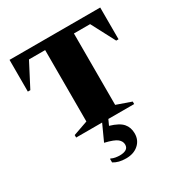

<svg xmlns="http://www.w3.org/2000/svg" viewBox="-184 -694 1011 1069"><g transform="rotate(-30 321.5 -160.0)"><path d="M135 0V-16L229 -49V-508H125L46 -356H30V-560H613V-356H598L518 -508H414V-49L508 -16V0H342L326 35Q384 52 406.5 78Q429 104 429 143Q429 186 398.5 213Q368 240 319 240Q294 240 274.5 235Q255 230 239 220V197H243Q254 203 269 205.5Q284 208 296 208Q322 208 337 199Q352 190 352 170Q352 149 333 133Q314 117 255 103L302 0Z"/></g></svg>

Font: Spectral SC ExtraBold
Style: Regular
Weight: 800
Designer: Jean-Baptiste Levee
Foundry: Production Type
Version: Version 2.001